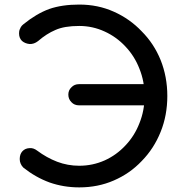

<svg xmlns="http://www.w3.org/2000/svg" viewBox="-20 -811 817 841"><path d="M327.1 9.8Q258.8 9.8 197.3 -11.7Q135.7 -34.2 82 -77.1Q74.2 -85 70.3 -94.7Q66.4 -103.5 66.4 -114.3Q66.4 -135.7 78.1 -148.4Q89.8 -161.1 108.4 -162.1Q126 -164.1 142.6 -151.4Q184.6 -120.1 230.5 -102.5Q276.4 -85 327.1 -85Q385.7 -85 438.5 -108.4Q490.2 -131.8 529.3 -173.8Q569.3 -215.8 590.8 -271.5Q613.3 -327.1 613.3 -390.6Q613.3 -454.1 590.8 -509.8Q569.3 -565.4 529.3 -607.4Q490.2 -649.4 438.5 -672.9Q385.7 -697.3 327.1 -697.3Q261.7 -697.3 222.7 -679.7Q183.6 -663.1 146.5 -630.9Q128.9 -617.2 109.4 -618.2Q89.8 -620.1 76.2 -631.8Q63.5 -644.5 63.5 -664.1Q63.5 -672.9 65.4 -679.7Q67.4 -685.5 71.3 -692.4Q75.2 -699.2 83 -705.1Q139.6 -751 195.3 -771.5Q251 -791 327.1 -791Q409.2 -791 478.5 -759.8Q548.8 -728.5 600.6 -673.8Q654.3 -620.1 683.6 -547.9Q712.9 -474.6 712.9 -390.6Q712.9 -305.7 683.6 -233.4Q654.3 -160.2 600.6 -105.5Q548.8 -50.8 478.5 -20.5Q409.2 9.8 327.1 9.8ZM326.2 -349.6Q305.7 -349.6 293 -363.3Q279.3 -377 279.3 -396.5Q279.3 -416 293 -428.7Q305.7 -442.4 326.2 -442.4Q438.5 -442.4 663.1 -442.4Q663.1 -418.9 663.1 -349.6Q579.1 -349.6 326.2 -349.6Z"/></svg>

Font: Abed
Style: Bold
Weight: 700
Designer: Johan Aakerlund
Version: Version 3.105